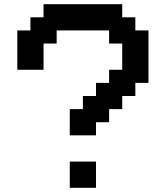

<svg xmlns="http://www.w3.org/2000/svg" viewBox="-20 -1020 790 915"><path d="M312.5 -125V-250H437.5V-125ZM312.5 -375V-500H375V-562.5H437.5V-625H500V-687.5H562.5V-812.5H500V-875H250V-812.5H187.5V-687.5H62.5V-875H125V-937.5H187.5V-1000H562.5V-937.5H625V-875H687.5V-625H625V-562.5H562.5V-500H500V-437.5H437.5V-375Z"/></svg>

Font: Better VCR
Style: Regular
Weight: 400
Designer: artdzyk
Foundry: https://fontstruct.com
Version: Version 1.0